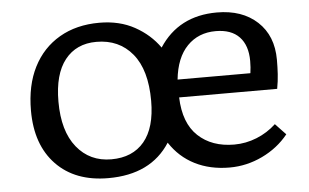

<svg xmlns="http://www.w3.org/2000/svg" viewBox="-44 -597 1086 675"><g transform="rotate(-5 499.5 -259.5)"><path d="M313 14Q196 14 129 -55.5Q62 -125 62 -246Q62 -335 94.5 -399Q127 -463 187 -498Q247 -533 328 -533Q399 -533 452.5 -503.5Q506 -474 539 -427Q608 -533 743 -533Q832 -533 885.5 -483.5Q939 -434 939 -349Q939 -323 937.5 -298.5Q936 -274 931 -247H585Q588 -156 636.5 -110.5Q685 -65 764 -65Q805 -65 843.5 -80.5Q882 -96 912 -124L949 -85Q912 -39 856.5 -12.5Q801 14 741 14Q672 14 618.5 -13Q565 -40 531 -92Q463 14 313 14ZM585 -310H842Q845 -330 845 -353Q845 -408 816.5 -438Q788 -468 733 -468Q672 -468 632.5 -427.5Q593 -387 585 -310ZM329 -51Q404 -51 445 -100Q486 -149 486 -244Q486 -353 439 -410Q392 -467 312 -467Q241 -467 201 -416.5Q161 -366 161 -269Q161 -165 207 -108Q253 -51 329 -51Z"/></g></svg>

Font: Literata 7pt
Style: Regular
Weight: 400
Designer: Latin by Veronika Burian and Jose Scaglione. Greek by Irene Vlachou. Cyrillic by Vera Evstafieva.
Foundry: TypeTogether
Version: Version 3.002